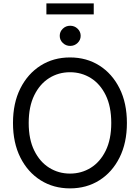

<svg xmlns="http://www.w3.org/2000/svg" viewBox="-20 -1066 799 1097"><path d="M379.9 10.3Q285.6 10.3 212.2 -35.9Q138.7 -82 96.4 -166Q54.2 -250 54.2 -363.3Q54.2 -477.1 96.4 -561Q138.7 -645 212.2 -691.4Q285.6 -737.8 379.9 -737.8Q474.6 -737.8 547.9 -691.4Q621.1 -645 663.1 -561Q705.1 -477.1 705.1 -363.3Q705.1 -250 663.1 -166Q621.1 -82 547.9 -35.9Q474.6 10.3 379.9 10.3ZM379.9 -74.2Q445.3 -74.2 498.8 -107.4Q552.2 -140.6 584 -205.3Q615.7 -270 615.7 -363.3Q615.7 -457.5 584 -522.2Q552.2 -586.9 498.8 -620.1Q445.3 -653.3 379.9 -653.3Q314.5 -653.3 261 -619.9Q207.5 -586.4 175.8 -521.7Q144 -457 144 -363.3Q144 -270 175.8 -205.6Q207.5 -141.1 261 -107.7Q314.5 -74.2 379.9 -74.2ZM380.9 -803.7Q356.4 -803.7 338.9 -820.6Q321.3 -837.4 321.3 -861.3Q321.3 -885.3 338.9 -902.1Q356.4 -918.9 380.9 -918.9Q405.8 -918.9 423.3 -902.1Q440.9 -885.3 440.9 -861.3Q440.9 -837.4 423.3 -820.6Q405.8 -803.7 380.9 -803.7ZM515.6 -1046.4V-983.9H245.1V-1046.4Z"/></svg>

Font: Inter 20pt
Style: Regular
Weight: 400
Version: Version 4.001;git-66647c0bb